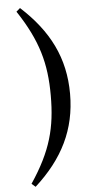

<svg xmlns="http://www.w3.org/2000/svg" viewBox="-66 -856 505 1100"><g transform="rotate(-5 186.5 -306.0)"><path d="M225 -306C225 -122 191 10 71 189L93 208C254 62 336 -100 336 -306C336 -512 254 -673 93 -820L71 -801C188 -624 225 -490 225 -306Z"/></g></svg>

Font: Noto Serif Oriya SemiBold
Style: Regular
Weight: 600
Designer: David Williams
Foundry: Google LLC, David Williams
Version: Version 1.051